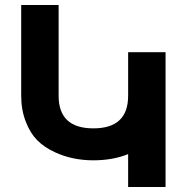

<svg xmlns="http://www.w3.org/2000/svg" viewBox="-20 -749 748 769"><path d="M354 -106.9Q269.5 -106.9 200.2 -139.2Q156.7 -159.2 128.9 -187.5Q101.1 -215.8 84 -259.8Q64.9 -307.6 64.9 -365.2V-729H214.8V-365.2Q214.8 -234.9 354 -234.9Q493.2 -234.9 493.2 -365.2V-540H643.1V0H493.2V-131.8Q432.1 -106.9 354 -106.9Z"/></svg>

Font: Miedinger*
Style: Bold
Weight: 700
Version: Version 001.000